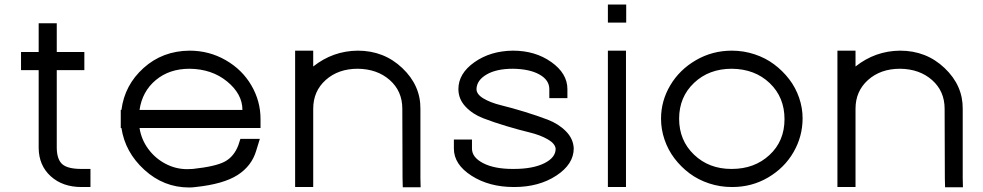

<svg xmlns="http://www.w3.org/2000/svg" viewBox="-20 -807 4348 849"><path d="M231 -497V-152Q232 -101 256 -80.5Q280 -60 340 -60H380V20H340Q257 20 204.5 -27.5Q152 -75 151 -152V-497H113H73V-577H113H151V-664V-704H231V-664V-577H313H353V-497H313Z M597 -321H1052Q1052 -391 984.5 -446.5Q917 -502 818 -503Q729 -503 669 -453Q609 -403 597 -321ZM517 -241H514V-281V-321H517Q531 -431 615 -506.5Q699 -582 818 -583Q905 -583 978 -541Q1051 -499 1091.5 -429.5Q1132 -360 1132 -281V-241H1092H597Q605 -190 635.5 -148.5Q666 -107 711.5 -83Q757 -59 808 -59Q820 -59 832 -60H833Q935 -71 975 -93Q1015 -115 1034 -165L1043 -193H1129L1113 -141Q1093 -73 1030.5 -33Q968 7 845 20Q831 22 816 22Q704 22 618.5 -56Q533 -134 517 -241Z M1365 -513Q1452 -582 1562 -583Q1678 -583 1759 -506Q1840 -429 1839 -326V-20L1840 21H1761L1760 -19L1759 -326Q1759 -404 1703.5 -453Q1648 -502 1562 -503Q1476 -503 1420.5 -453.5Q1365 -404 1365 -326V-286V-20V20H1285V-20V-286V-326V-543V-583H1365V-543Z M2489 -413V-373H2409V-413Q2409 -453 2365.5 -477.5Q2322 -502 2248 -503Q2175 -503 2131.5 -477.5Q2088 -452 2087 -413Q2087 -390 2118 -371.5Q2149 -353 2196 -341.5Q2243 -330 2298.5 -313Q2354 -296 2401.5 -278Q2449 -260 2482 -227Q2515 -194 2517 -151Q2517 -81 2440 -30.5Q2363 20 2254 20Q2253 20 2252 20Q2143 20 2065 -30Q1987 -80 1987 -150V-190H2067V-150Q2067 -111 2116.5 -85.5Q2166 -60 2247 -60Q2250 -60 2252 -60Q2336 -60 2386.5 -85Q2437 -110 2437 -149Q2435 -172 2402 -191Q2369 -210 2321.5 -221.5Q2274 -233 2219 -249.5Q2164 -266 2117 -284Q2070 -302 2038.5 -335.5Q2007 -369 2007 -413Q2007 -482 2078 -532Q2149 -582 2248 -583Q2347 -583 2418 -532.5Q2489 -482 2489 -413Z M2708 -707H2668V-787H2708H2709H2749V-707H2709ZM2668 -543V-583H2748V-543V-20V20H2668V-20Z M2903 -282Q2903 -361 2944 -430Q2985 -499 3057.5 -541Q3130 -583 3216 -583Q3268 -583 3316.5 -567Q3365 -551 3403 -522.5Q3441 -494 3469.5 -457Q3498 -420 3513.5 -375Q3529 -330 3529 -284Q3529 -204 3489 -134.5Q3449 -65 3377 -22.5Q3305 20 3218 20Q3217 20 3216 20Q3164 20 3115.5 4Q3067 -12 3029 -40.5Q2991 -69 2962.5 -106.5Q2934 -144 2918.5 -189.5Q2903 -235 2903 -282ZM3214 -60Q3215 -60 3216 -60Q3316 -60 3382.5 -121.5Q3449 -183 3449 -280Q3449 -377 3383.5 -439.5Q3318 -502 3216 -503Q3115 -503 3049 -440.5Q2983 -378 2983 -282Q2983 -186 3049 -123Q3115 -60 3214 -60Z M3763 -513Q3850 -582 3960 -583Q4076 -583 4157 -506Q4238 -429 4237 -326V-20L4238 21H4159L4158 -19L4157 -326Q4157 -404 4101.5 -453Q4046 -502 3960 -503Q3874 -503 3818.5 -453.5Q3763 -404 3763 -326V-286V-20V20H3683V-20V-286V-326V-543V-583H3763V-543Z"/></svg>

Font: Nordica Advanced
Style: RegularExtended
Weight: 300
Version: Version 1.07